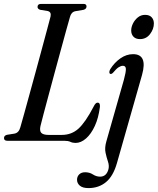

<svg xmlns="http://www.w3.org/2000/svg" viewBox="-24 -720 806 982"><path d="M304.5 0H13.5Q-3.5 0 -3.5 -14Q-3.5 -26.5 11.5 -30.5L49.5 -36.5Q72.5 -40.5 80 -69Q87 -92.5 99.2 -137Q111.5 -181.5 127 -238Q142.5 -294.5 159 -354.8Q175.5 -415 190.5 -471Q205.5 -527 217.2 -570.2Q229 -613.5 234.5 -635.5Q239.5 -658.5 220.5 -663.5L181 -670Q168 -674.5 168 -684.5Q168 -700 186 -700H403.5Q418.5 -700 418.5 -687Q418.5 -674.5 404 -670L360.5 -662.5Q340 -658 333.5 -632Q326.5 -608 314.2 -563.5Q302 -519 286.8 -463.2Q271.5 -407.5 255.5 -348.2Q239.5 -289 224.8 -234.2Q210 -179.5 199 -137.8Q188 -96 183 -75.5Q177.5 -51 187.2 -40.5Q197 -30 225 -30H292Q342 -30 377.5 -62.2Q413 -94.5 455 -175Q464.5 -195 475 -195Q489 -195 487 -173Q480 -117 461 -75.8Q442 -34.5 416 -11.8Q390 11 362.5 11Q347.5 11 336 5.5Q324.5 0 304.5 0ZM692 -520Q670.5 -520 658.8 -532.2Q647 -544.5 647 -564Q647 -581.5 656.2 -600Q665.5 -618.5 681.2 -631.2Q697 -644 718 -644Q740.5 -644 751.8 -631.5Q763 -619 763 -600Q763 -571.5 743.5 -545.8Q724 -520 692 -520ZM702.5 -337 574 114.5Q555 181 518 211.5Q481 242 428.5 242Q399 242 384.5 229.8Q370 217.5 370 199.5Q370 183 381 172Q392 161 411.5 161Q434 161 451.2 172.2Q468.5 183.5 488 183.5Q521 183.5 531 144.5Q535 126 528 105.8Q521 85.5 515.8 60.8Q510.5 36 520 3L609.5 -311.5Q620.5 -352 619.8 -367.8Q619 -383.5 604.5 -383.5Q594.5 -383.5 582.8 -376Q571 -368.5 554 -348Q547 -340.5 540.5 -342Q536 -343 535.2 -349.5Q534.5 -356 539.5 -365.5Q561 -400 591.8 -421.5Q622.5 -443 656.5 -443Q732 -443 702.5 -337Z"/></svg>

Font: Fraunces 144pt Soft
Style: Italic
Weight: 400
Italic angle: -16°
Version: Version 1.000;[b76b70a41]